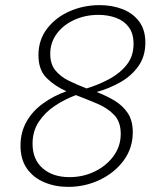

<svg xmlns="http://www.w3.org/2000/svg" viewBox="-20 -722 628 749"><path d="M246 7Q195 7 152.5 -11Q110 -29 85 -64.5Q60 -100 60 -154Q60 -206 83.5 -247.5Q107 -289 148 -318.5Q189 -348 239 -366Q194 -386 162 -417.5Q130 -449 130 -507Q130 -566 163.5 -610Q197 -654 251.5 -678Q306 -702 369 -702Q417 -702 457.5 -686.5Q498 -671 522.5 -638.5Q547 -606 547 -556Q547 -502 520 -464Q493 -426 450 -401.5Q407 -377 357 -363Q394 -349 426 -330Q458 -311 478 -281.5Q498 -252 498 -206Q498 -144 462.5 -96Q427 -48 369.5 -20.5Q312 7 246 7ZM176 -512Q176 -472 196 -447.5Q216 -423 248.5 -407Q281 -391 318 -377Q364 -391 406 -413.5Q448 -436 474.5 -469.5Q501 -503 501 -551Q501 -591 482.5 -616Q464 -641 432.5 -652.5Q401 -664 364 -664Q313 -664 270 -644.5Q227 -625 201.5 -590.5Q176 -556 176 -512ZM107 -161Q107 -100 146.5 -65.5Q186 -31 251 -31Q305 -31 350.5 -53.5Q396 -76 423.5 -114Q451 -152 451 -200Q451 -247 425 -274Q399 -301 358.5 -318Q318 -335 276 -351Q231 -334 193 -308.5Q155 -283 131 -246.5Q107 -210 107 -161Z"/></svg>

Font: Bitter Light
Style: Italic
Weight: 300
Italic angle: -9°
Designer: Sol Matas, and Bitter project Authors
Foundry: Sol Matas
Version: Version 2.001